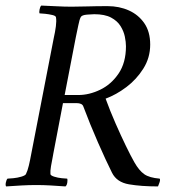

<svg xmlns="http://www.w3.org/2000/svg" viewBox="-27 -666 612 689"><path d="M540 3Q480 3 436 -4.5Q392 -12 375 -46Q353 -90 324.5 -155Q296 -220 272 -284Q268 -296 247 -296H199L164 -113Q164 -111 163 -107Q159 -87 156 -69.5Q153 -52 154 -41Q155 -36 167.5 -32Q180 -28 194.5 -26.5Q209 -25 214 -25Q216 -21 214.5 -11Q213 -1 208 3Q180 1 154.5 -0.5Q129 -2 103 -2Q77 -2 50.5 -0.5Q24 1 -5 3Q-8 -1 -6 -11Q-4 -21 0 -25Q6 -25 21 -26.5Q36 -28 49.5 -32Q63 -36 66 -41Q72 -53 76.5 -72Q81 -91 85 -113L166 -530Q171 -552 173.5 -571.5Q176 -591 174 -603Q174 -609 161.5 -612Q149 -615 135 -616.5Q121 -618 115 -618Q113 -622 115 -632Q117 -642 121 -646Q149 -645 176.5 -643.5Q204 -642 230 -642Q256 -642 287.5 -643Q319 -644 359 -644Q401 -644 435.5 -628.5Q470 -613 491 -582.5Q512 -552 512 -506Q512 -459 487.5 -420Q463 -381 426.5 -353.5Q390 -326 352 -312Q368 -268 387.5 -223.5Q407 -179 425 -142Q443 -105 455 -84Q472 -54 490.5 -41Q509 -28 546 -25Q549 -21 545 -10Q541 1 540 3ZM205 -325H254Q293 -325 332.5 -344Q372 -363 398.5 -402Q425 -441 425 -500Q425 -515 421 -534.5Q417 -554 405.5 -572.5Q394 -591 371.5 -603Q349 -615 311 -615Q303 -615 285 -613.5Q267 -612 263 -605Q258 -596 254 -575Q250 -554 245 -532Z"/></svg>

Font: Amiri
Style: Italic
Weight: 400
Italic angle: 10°
Designer: Khaled Hosny
Version: Version 0.113